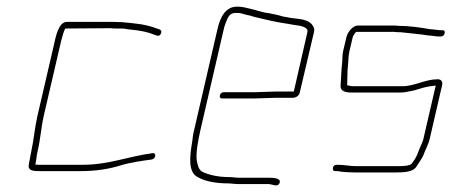

<svg xmlns="http://www.w3.org/2000/svg" viewBox="-20 -536 1361 579"><path d="M142 -398 93 -187C84 -147 82 -114 74 -78C71 -65 70 -54 67 -41C63 -22 78 -20 98 -20H224C267 -20 308 -26 343 -37C372 -46 407 -51 438 -55C451 -58 452 -77 439 -74C365 -64 308 -39 228 -39H102C97 -39 91 -39 86 -40L87 -42C90 -54 90 -66 93 -78C102 -115 103 -146 112 -187L161 -398C164 -411 171 -441 177 -450L315 -451C320 -450 326 -450 332 -450H349C354 -450 358 -449 363 -448L381 -446C402 -444 428 -439 443 -432L452 -429C458 -427 462 -428 465 -434C468 -440 467 -444 462 -447L453 -450C436 -457 410 -463 388 -465L371 -467C354 -469 339 -470 320 -470H182C156 -470 148 -425 142 -398Z M671 -2C639 -2 611 -8 590 -18C578 -25 576 -39 573 -54C571 -79 577 -110 584 -142L655 -449C656 -454 658 -460 661 -468C668 -485 672 -497 691 -497C697 -497 702 -497 706 -496L724 -491C731 -490 739 -488 747 -485C780 -477 813 -469 849 -464L866 -461C881 -459 911 -456 907 -439L866 -260H812C799 -260 764 -258 750 -258H655C649 -258 644 -254 643 -248C642 -242 644 -239 650 -239H745C759 -239 795 -241 808 -241H862C872 -241 882 -247 884 -257L927 -440C929 -447 927 -453 923 -459C915 -473 894 -478 873 -480L856 -482C845 -485 834 -485 824 -489C814 -491 814 -492 802 -494C794 -496 787 -497 779 -498C765 -501 747 -507 733 -510C718 -513 712 -516 695 -516C660 -516 644 -484 636 -449L565 -142C562 -131 561 -120 560 -111C552 -65 546 -15 578 -1C599 11 632 17 667 17C678 17 686 19 697 19H789C801 19 817 30 823 16C829 2 807 0 793 0H701C690 0 682 -2 671 -2Z M1277 -448C1247 -453 1216 -458 1183 -458C1176 -459 1170 -459 1163 -459H1059C1045 -459 1029 -441 1025 -425L1015 -383C1012 -371 1013 -359 1012 -349C1009 -324 1009 -302 1007 -277C1006 -262 1021 -257 1038 -257H1189C1196 -257 1202 -258 1207 -259C1220 -262 1227 -262 1241 -267C1259 -273 1275 -276 1294 -278L1257 -118C1256 -112 1253 -106 1251 -101C1243 -85 1240 -70 1231 -56L1221 -42C1215 -35 1189 -35 1179 -35H1053C1035 -35 1017 -39 1002 -39H996C989 -39 985 -36 984 -30C983 -24 985 -20 991 -20H998C1001 -20 1005 -19 1010 -18C1021 -17 1037 -16 1049 -16H1175C1198 -16 1226 -17 1236 -34C1242 -44 1250 -54 1256 -66C1262 -84 1271 -97 1276 -118L1313 -278C1316 -289 1311 -297 1300 -297C1262 -297 1230 -276 1194 -276H1043C1037 -276 1030 -279 1026 -279L1027 -280C1028 -298 1027 -319 1029 -335C1031 -351 1030 -366 1034 -383L1044 -425C1044 -426 1052 -440 1055 -440H1158C1165 -440 1171 -440 1178 -439C1184 -439 1190 -439 1196 -438C1221 -435 1248 -433 1272 -429C1281 -429 1294 -426 1302 -426H1309C1315 -426 1320 -430 1321 -436C1322 -442 1320 -445 1314 -445H1307C1300 -445 1285 -448 1277 -448Z"/></svg>

Font: Electronic
Style: ExThnIt
Weight: 100
Version: Version 1.011